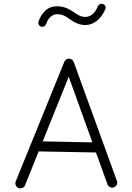

<svg xmlns="http://www.w3.org/2000/svg" viewBox="-20 -987 712 1038"><path d="M79.1 28.8C82.5 30.3 86.4 31.2 90.3 31.2C96.7 31.2 109.4 28.8 115.2 15.1L189 -168.5L499 -162.6L561 9.8C566.4 23.9 579.1 27.3 586.4 27.3C589.8 27.3 592.8 26.9 596.2 25.4C610.4 20 613.8 7.3 613.8 0C613.8 -3.4 613.3 -6.3 611.8 -9.8L378.4 -652.3C376 -658.2 372.1 -663.1 366.2 -666.5C361.8 -668.9 357.9 -669.9 353.5 -669.9C347.7 -669.9 334.5 -668 328.1 -653.8L65.4 -7.3C64 -3.9 63 0 63 3.9C63 10.3 65.4 22.9 79.1 28.8ZM479.5 -217.3 210.9 -222.7 351.6 -572.3ZM202.1 -843.3C204.6 -842.8 206.5 -842.3 209 -842.3C215.3 -842.3 225.6 -846.2 229.5 -857.4C238.8 -884.3 257.3 -910.2 290.5 -910.2C318.4 -910.2 338.4 -897.5 359.4 -881.8C386.7 -861.8 414.1 -851.6 440.9 -851.6C486.3 -851.6 525.9 -883.3 549.3 -936.5C550.8 -939.5 551.3 -942.4 551.3 -944.8C551.3 -950.7 548.8 -960.4 537.6 -964.8C535.2 -966.3 532.2 -966.8 529.8 -966.8C523.9 -966.8 513.7 -964.4 509.3 -953.1C495.1 -919.4 473.6 -895.5 440.9 -895.5C423.8 -895.5 405.3 -902.3 385.7 -916.5C359.9 -935.5 329.1 -953.1 288.6 -953.1C262.2 -953.1 240.7 -944.8 224.1 -928.7C207.5 -912.1 195.3 -892.6 188 -870.1C187.5 -868.2 187 -866.2 187 -863.8C187 -857.4 190.9 -846.7 202.1 -843.3Z"/></svg>

Font: Mikhak Light
Style: Regular
Weight: 300
Designer: Amin Abedi
Version: Version 3.2